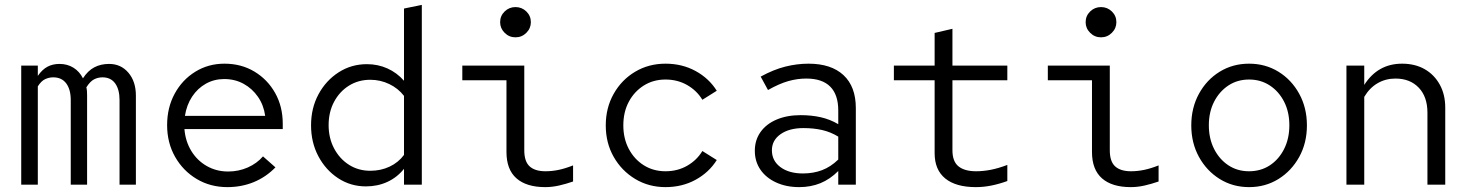

<svg xmlns="http://www.w3.org/2000/svg" viewBox="-20 -757 6040 787"><path d="M67 0V-488H135V-446Q153 -472 174.5 -483.5Q196 -495 224 -495Q256 -495 281 -479.5Q306 -464 320 -436Q340 -467.1 366.5 -481Q393 -495 427.2 -495Q475.6 -495 506.3 -459Q537 -423 537 -365V0H470V-347Q470 -390.3 452.1 -415.1Q434.1 -440 400 -440Q381.3 -440 365.1 -431.5Q349 -423 334 -399Q336 -391 336.5 -382.6Q337 -374.3 337 -365V0H270V-347Q270 -390.3 251.5 -415.1Q233 -440 198 -440Q181 -440 164.9 -432.5Q148.9 -425 135 -403V0Z M912 10Q842 10 786 -23.5Q730 -57 697.5 -114.5Q665 -172 665 -244Q665 -316 696 -373Q727 -430 780.5 -463Q834 -496 900 -496Q969 -496 1023 -463.5Q1077 -431 1108 -375.5Q1139 -320 1139 -250V-228H736Q740 -178 764 -138.5Q788 -99 827.5 -76.5Q867 -54 915 -54Q958 -54 995.5 -70.5Q1033 -87 1058 -116L1109 -71Q1070 -31 1020 -10.5Q970 10 912 10ZM738 -282H1067Q1061 -326 1037.5 -360Q1014 -394 978.5 -413.5Q943 -433 899 -433Q858 -433 824 -414Q790 -395 767.5 -361Q745 -327 738 -282Z M1480 7Q1417 7 1366 -26.5Q1315 -60 1285 -116.5Q1255 -173 1255 -243Q1255 -314 1285.5 -370.5Q1316 -427 1368 -460.5Q1420 -494 1484 -494Q1529 -494 1568 -476.5Q1607 -459 1636 -426V-722L1709 -737V0H1636V-65Q1608 -30 1568 -11.5Q1528 7 1480 7ZM1498 -57Q1541 -57 1577 -74Q1613 -91 1636 -122V-364Q1612 -395 1575.5 -412.5Q1539 -430 1498 -430Q1449 -430 1410.5 -406Q1372 -382 1349.5 -340Q1327 -298 1327 -244Q1327 -191 1349.5 -148.5Q1372 -106 1410.5 -81.5Q1449 -57 1498 -57Z M2093 -604Q2067 -604 2048.5 -622.5Q2030 -641 2030 -666Q2030 -692 2048.5 -710Q2067 -728 2093 -728Q2119 -728 2137.5 -710Q2156 -692 2156 -666Q2156 -641 2137.5 -622.5Q2119 -604 2093 -604ZM2215 10Q2138 10 2097 -26Q2056 -62 2056 -134V-428H1875V-488H2129V-141Q2129 -95 2151 -75Q2173 -55 2216 -55Q2242 -55 2269 -60.5Q2296 -66 2329 -79V-13Q2300 -3 2271.5 3.5Q2243 10 2215 10Z M2708 10Q2639 10 2583.5 -23.5Q2528 -57 2495.5 -114Q2463 -171 2463 -243Q2463 -315 2495.5 -372.5Q2528 -430 2583.5 -463Q2639 -496 2708 -496Q2776 -496 2831 -466Q2886 -436 2918 -385L2859 -348Q2836 -386 2796.5 -408.5Q2757 -431 2708 -431Q2658 -431 2619 -406.5Q2580 -382 2557.5 -340Q2535 -298 2535 -243Q2535 -189 2557.5 -146.5Q2580 -104 2619 -79.5Q2658 -55 2708 -55Q2757 -55 2796.5 -77.5Q2836 -100 2859 -138L2918 -101Q2886 -50 2831 -20Q2776 10 2708 10Z M3256 10Q3203 10 3161.5 -9Q3120 -28 3097 -61.5Q3074 -95 3074 -139Q3074 -183 3097.5 -216Q3121 -249 3163.5 -267Q3206 -285 3262 -285Q3306 -285 3344 -276.5Q3382 -268 3416 -248V-304Q3416 -369 3383 -402Q3350 -435 3285 -435Q3248 -435 3211 -424.5Q3174 -414 3128 -388L3098 -443Q3151 -472 3199 -484Q3247 -496 3294 -496Q3387 -496 3437.5 -449Q3488 -402 3488 -314V0H3416V-56Q3382 -22 3342.5 -6Q3303 10 3256 10ZM3144 -141Q3144 -98 3179 -72Q3214 -46 3271 -46Q3314 -46 3349.5 -59.5Q3385 -73 3416 -103V-197Q3385 -216 3350 -224Q3315 -232 3273 -232Q3215 -232 3179.5 -207Q3144 -182 3144 -141Z M3980 10Q3898 10 3854.5 -25.5Q3811 -61 3811 -129V-428H3644V-488H3811V-622L3884 -639V-488H4109V-428H3884V-141Q3884 -95 3909 -75Q3934 -55 3981 -55Q4010 -55 4041 -61Q4072 -67 4109 -81V-15Q4076 -3 4044 3.5Q4012 10 3980 10Z M4493 -604Q4467 -604 4448.5 -622.5Q4430 -641 4430 -666Q4430 -692 4448.5 -710Q4467 -728 4493 -728Q4519 -728 4537.5 -710Q4556 -692 4556 -666Q4556 -641 4537.5 -622.5Q4519 -604 4493 -604ZM4615 10Q4538 10 4497 -26Q4456 -62 4456 -134V-428H4275V-488H4529V-141Q4529 -95 4551 -75Q4573 -55 4616 -55Q4642 -55 4669 -60.5Q4696 -66 4729 -79V-13Q4700 -3 4671.5 3.5Q4643 10 4615 10Z M5100 10Q5033 10 4979.4 -23.4Q4925.8 -56.8 4894.4 -114Q4863 -171.2 4863 -243.1Q4863 -315 4894.4 -372.5Q4925.8 -430 4979.4 -463Q5033 -496 5099.9 -496Q5166.9 -496 5220.4 -463Q5274 -430 5305.5 -372.5Q5337 -315 5337 -243.1Q5337 -171.2 5305.6 -114Q5274.1 -56.8 5220.6 -23.4Q5167 10 5100 10ZM5099.5 -55Q5148 -55 5185 -79.3Q5222 -103.6 5243.5 -146.3Q5265 -189 5265 -243.5Q5265 -298 5243.5 -340.2Q5221.9 -382.4 5184.8 -406.7Q5147.7 -431 5100 -431Q5052 -431 5015 -406.5Q4978 -382 4956.5 -340Q4935 -298 4935 -243.5Q4935 -189 4956.5 -146.5Q4978 -104 5015 -79.5Q5052 -55 5099.5 -55Z M5499 0V-488H5572V-409Q5627.6 -496 5727 -496Q5780.2 -496 5819.6 -473.5Q5859 -451 5881.5 -410.3Q5904 -369.6 5904 -316V0H5831V-295Q5831 -360.4 5795.3 -397.7Q5759.5 -435 5700 -435Q5659.7 -435 5626.9 -416Q5594 -397 5572 -360V0Z"/></svg>

Font: Red Hat Mono VF Light
Style: Regular
Weight: 300
Monospace: yes
Designer: Pentagram, MCKL
Foundry: Pentagram, MCKL
Version: Version 1.023